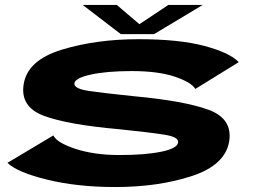

<svg xmlns="http://www.w3.org/2000/svg" viewBox="-20 -749 1050 774"><path d="M444.5 5Q291.5 5 170.2 -24.8Q49 -54.5 10 -92.5L195 -203Q210 -173 285.5 -148.5Q361 -124 461.5 -124Q565.5 -124 630.5 -137.5Q695.5 -151 698 -175Q701 -197 641.8 -206.2Q582.5 -215.5 461 -228Q251.5 -246.5 156 -282.5Q60.5 -318.5 75.5 -410Q91 -506.5 229.5 -548.8Q368 -591 539 -591Q702 -591 804.2 -563.8Q906.5 -536.5 942.5 -498.5L767.5 -390.5Q750.5 -418 683.8 -440.2Q617 -462.5 511 -462.5Q411 -462.5 346.8 -448.5Q282.5 -434.5 280 -413Q277.5 -391 341 -382Q404.5 -373 521 -361Q720.5 -342.5 819.2 -307Q918 -271.5 904 -180Q888.5 -83.5 753 -39.2Q617.5 5 444.5 5ZM467 -611.5 313.5 -729H451L542 -651.5L658.5 -729H797L601 -611.5Z"/></svg>

Font: Anybody UltraExpanded Regular
Style: Bold Italic
Weight: 700
Width: 9
Italic angle: -10°
Designer: Tyler Finck
Foundry: Etcetera Type Company
Version: Version 1.010; ttfautohint (v1.8.3) -l 8 -r 50 -G 200 -x 14 